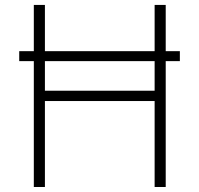

<svg xmlns="http://www.w3.org/2000/svg" viewBox="-20 -747 795 767"><path d="M698.5 -542.6H642V-727.3H597.7V-542.6H159.4V-727.3H115.1V-542.6H56.8V-502.8H115.1V0H159.4V-343.4H597.7V0H642V-502.8H698.5ZM597.7 -502.8V-384.6H159.4V-502.8Z"/></svg>

Font: Karasuma Gothic
Style: Thin
Weight: 200
Designer: Rasmus Andersson / Ryoko Ishizuka
Foundry: rsms
Version: Version 1.00